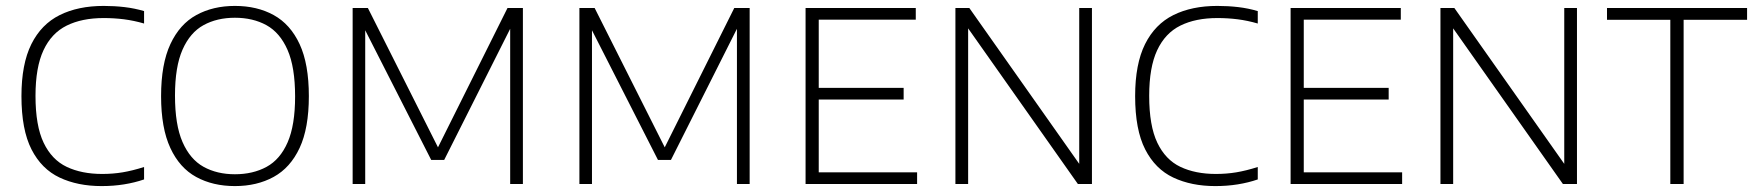

<svg xmlns="http://www.w3.org/2000/svg" viewBox="-20 -622 5934 649"><path d="M323.5 7Q242.5 7 181.5 -21.8Q120.5 -50.5 86.5 -117Q52.5 -183.5 52.5 -297Q52.5 -405.5 86 -472.8Q119.5 -540 181.8 -571Q244 -602 330.5 -602Q367 -602 401 -598Q435 -594 467 -584.5V-542.5Q432.5 -552.5 399 -556.8Q365.5 -561 330.5 -561Q257 -561 205.5 -535.5Q154 -510 127 -452.2Q100 -394.5 100 -298Q100 -197 127.5 -139.5Q155 -82 205.5 -58Q256 -34 325.5 -34Q361.5 -34 394.5 -39.5Q427.5 -45 467 -57.5V-15.5Q435 -4.5 399.2 1.2Q363.5 7 323.5 7Z M774 7Q699.5 7 643.2 -23.8Q587 -54.5 555.8 -121.8Q524.5 -189 524.5 -297Q524.5 -405.5 556 -473Q587.5 -540.5 643.8 -571.2Q700 -602 774 -602Q849 -602 905.2 -571Q961.5 -540 992.8 -472.8Q1024 -405.5 1024 -297Q1024 -189 992.8 -122Q961.5 -55 905 -24Q848.5 7 774 7ZM774 -33Q835 -33 881 -58Q927 -83 952.2 -140.8Q977.5 -198.5 977.5 -296Q977.5 -395 952 -453.2Q926.5 -511.5 880.8 -536.8Q835 -562 774 -562Q713.5 -562 668 -537Q622.5 -512 597 -454.2Q571.5 -396.5 571.5 -299Q571.5 -200 597 -141.8Q622.5 -83.5 668 -58.2Q713.5 -33 774 -33Z M1172 0V-595H1223.5L1467.5 -110H1453.5L1695.5 -595H1747.5V0H1704.5V-556.5H1720.5L1481.5 -81.5H1437.5L1196 -556H1214.5V0Z M1938.5 0V-595H1990L2234 -110H2220L2462 -595H2514V0H2471V-556.5H2487L2248 -81.5H2204L1962.5 -556H1981V0Z M2703 0V-595H3075.5V-555.5H2747.5V-39.5H3080V0ZM2733 -285.5V-325H3034.5V-285.5Z M3209.5 0V-595H3256.5L3641.5 -49H3628V-595H3671V0H3623.5L3238.5 -546H3252.5V0Z M4088 7Q4007 7 3946 -21.8Q3885 -50.5 3851 -117Q3817 -183.5 3817 -297Q3817 -405.5 3850.5 -472.8Q3884 -540 3946.2 -571Q4008.5 -602 4095 -602Q4131.5 -602 4165.5 -598Q4199.5 -594 4231.5 -584.5V-542.5Q4197 -552.5 4163.5 -556.8Q4130 -561 4095 -561Q4021.5 -561 3970 -535.5Q3918.5 -510 3891.5 -452.2Q3864.5 -394.5 3864.5 -298Q3864.5 -197 3892 -139.5Q3919.5 -82 3970 -58Q4020.5 -34 4090 -34Q4126 -34 4159 -39.5Q4192 -45 4231.5 -57.5V-15.5Q4199.5 -4.5 4163.8 1.2Q4128 7 4088 7Z M4342.5 0V-595H4715V-555.5H4387V-39.5H4719.5V0ZM4372.5 -285.5V-325H4674V-285.5Z M4849 0V-595H4896L5281 -49H5267.5V-595H5310.5V0H5263L4878 -546H4892V0Z M5626 0V-555H5412V-595H5885.5V-555H5671V0Z"/></svg>

Font: Encode Sans SC ExtraLight
Style: Regular
Weight: 250
Designer: Multiple Designers
Foundry: Impallari Type
Version: Version 3.002